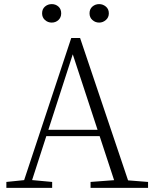

<svg xmlns="http://www.w3.org/2000/svg" viewBox="-20 -915 747 935"><path d="M232 -805Q213 -805 199 -817.5Q185 -830 185 -850Q185 -871 199 -883Q213 -895 232 -895Q251 -895 264.5 -883Q278 -871 278 -850Q278 -830 264.5 -817.5Q251 -805 232 -805ZM463 -805Q444 -805 430 -817.5Q416 -830 416 -850Q416 -871 430 -883Q444 -895 463 -895Q481 -895 495.5 -883Q510 -871 510 -850Q510 -830 495.5 -817.5Q481 -805 463 -805ZM11 0V-29L109 -39H126L234 -29V0ZM85 0 327 -730H370L616 0H548L324 -682H344L340 -668L124 0ZM192 -252 194 -283H493L495 -252ZM421 0V-29L554 -39H574L701 -29V0Z"/></svg>

Font: Noto Serif TC ExtraLight ExtraLight
Style: Regular
Weight: 250
Version: Version 2.003-H1;hotconv 1.1.1;makeotfexe 2.6.0